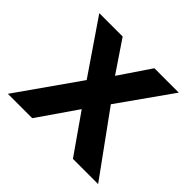

<svg xmlns="http://www.w3.org/2000/svg" viewBox="-183 -1063 1302 1302"><g transform="rotate(45 468.0 -412.5)"><path d="M35.2 0 347.2 -443.8 86.9 -825.2H311L462.9 -600.1L615.2 -825.2H849.1L579.1 -443.8L900.9 0H659.2L462.9 -280.8L269 0Z"/></g></svg>

Font: Hussar Preview
Style: Bold
Weight: 700
Foundry: Cannot Into Space Fonts, PlusOne Fonts
Version: Version 2.29RC2 "Millennial"